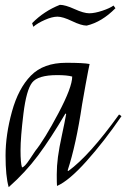

<svg xmlns="http://www.w3.org/2000/svg" viewBox="-20 -760 523 795"><path d="M254 -500Q326 -500 351 -495L345 -466Q336 -420 320 -328Q295 -160 260 -54L263 -52Q350 -115 473 -286L483 -279Q411 -174 338 -92.5Q265 -11 216 10Q215 -2 215 -37.5Q215 -73 220 -110.5Q225 -148 236.5 -201Q248 -254 254 -288L251 -290Q189 -185 137 -115.5Q85 -46 16 15Q3 -30 3 -116Q3 -202 29.5 -298Q56 -394 108 -447Q160 -500 254 -500ZM71 -67Q81 -67 103 -100.5Q125 -134 126 -135Q164 -182 221.5 -290.5Q279 -399 279 -443Q258 -449 217 -449Q137 -449 113 -418Q89 -387 77 -289Q65 -191 65 -138Q65 -85 71 -67ZM118 -649 113 -664Q162 -714 228 -740Q250 -740 288.5 -722.5Q327 -705 349.5 -705Q372 -705 403.5 -715.5Q435 -726 450 -737L458 -726Q402 -669 339 -654Q317 -654 278.5 -672.5Q240 -691 218 -691Q196 -691 165.5 -677.5Q135 -664 118 -649Z"/></svg>

Font: Felipa
Style: Regular
Weight: 400
Designer: Javier Alcaraz
Foundry: Fontstage
Version: Version 1.001